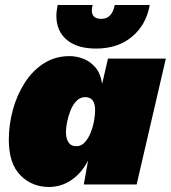

<svg xmlns="http://www.w3.org/2000/svg" viewBox="-20 -733 679 763"><path d="M174 10Q107 10 61 -36.5Q15 -83 15 -178Q15 -237 31 -296Q47 -355 78 -403.5Q109 -452 154 -481Q199 -510 257 -510Q283 -510 310 -500Q337 -490 358 -466.5Q379 -443 386 -400L409 -500H639L523 0H313L330 -95Q305 -46 264.5 -18Q224 10 174 10ZM284 -152Q302 -152 316 -166.5Q330 -181 339.5 -204Q349 -227 353.5 -251.5Q358 -276 358 -295Q358 -347 319 -347Q298 -347 283.5 -331.5Q269 -316 260 -293.5Q251 -271 246.5 -247.5Q242 -224 242 -209Q242 -183 252 -167.5Q262 -152 284 -152ZM575 -713Q561 -634 504.5 -587Q448 -540 362 -540Q286 -540 245 -575Q204 -610 204 -670Q204 -680 205.5 -691Q207 -702 209 -713H348Q345 -701 345 -691Q345 -658 383 -658Q425 -658 436 -713Z"/></svg>

Font: Work Sans Black
Style: Italic
Weight: 900
Italic angle: -13°
Designer: Wei Huang
Foundry: Wei Huang
Version: Version 2.009; ttfautohint (v1.8.3)